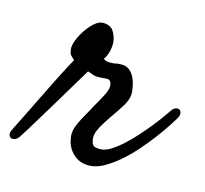

<svg xmlns="http://www.w3.org/2000/svg" viewBox="-155 -551 717 672"><g transform="rotate(15 203.5 -215.5)"><path d="M-37.1 -4.9Q-43.9 5.9 -52.2 9.3Q-60.5 12.7 -66.9 10.3Q-73.2 7.8 -75.2 0Q-77.1 -7.8 -71.3 -19.5Q-68.4 -25.4 -58.1 -45.9Q-47.9 -66.4 -33.7 -95.2Q-19.5 -124 -2.9 -157.7Q13.7 -191.4 28.8 -221.7Q43.9 -252 56.6 -275.9Q69.3 -299.8 75.2 -310.5Q64.5 -320.3 60.5 -324.7Q56.6 -329.1 54.7 -343.8Q52.7 -356.4 60.5 -377Q68.4 -397.5 81.1 -416.5Q93.8 -435.5 109.4 -449.2Q125 -462.9 139.6 -462.9Q167 -462.9 178.2 -445.3Q189.5 -427.7 191.4 -409.2Q193.4 -396.5 189.5 -377Q185.5 -357.4 174.8 -341.8Q177.7 -339.8 182.6 -337.4Q187.5 -335 198.2 -335Q213.9 -335 220.2 -336.9Q226.6 -338.9 240.2 -338.9Q256.8 -338.9 267.6 -330.6Q278.3 -322.3 285.2 -310.1Q292 -297.9 295.4 -283.7Q298.8 -269.5 299.8 -257.8Q302.7 -233.4 287.1 -207Q271.5 -180.7 249 -149.4Q235.4 -129.9 221.7 -105.5Q208 -81.1 210 -61.5Q211.9 -48.8 216.8 -41Q221.7 -33.2 244.1 -33.2Q260.7 -33.2 280.8 -45.4Q300.8 -57.6 321.8 -76.7Q342.8 -95.7 363.3 -118.7Q383.8 -141.6 401.4 -163.6Q418.9 -185.5 431.2 -203.1Q443.4 -220.7 449.2 -228.5Q454.1 -236.3 461.9 -239.3Q469.7 -242.2 475.6 -239.3Q481.4 -236.3 482.9 -227.5Q484.4 -218.8 475.6 -204.1Q469.7 -194.3 455.6 -172.9Q441.4 -151.4 421.4 -125Q401.4 -98.6 377 -70.8Q352.5 -43 325.7 -20Q298.8 2.9 272 17.6Q245.1 32.2 220.7 32.2Q195.3 32.2 178.7 22.5Q162.1 12.7 151.9 -1.5Q141.6 -15.6 137.2 -32.7Q132.8 -49.8 133.8 -64.5Q134.8 -76.2 140.1 -89.4Q145.5 -102.5 152.8 -116.7Q160.2 -130.9 168.5 -145Q176.8 -159.2 183.6 -172.9Q200.2 -201.2 210.4 -221.2Q220.7 -241.2 220.7 -254.9Q220.7 -263.7 216.8 -270.5Q212.9 -277.3 204.1 -277.3Q198.2 -277.3 195.8 -276.9Q193.4 -276.4 190.9 -276.4Q188.5 -276.4 184.1 -275.9Q179.7 -275.4 170.9 -275.4Q158.2 -275.4 149.4 -279.3Q140.6 -283.2 132.8 -285.2Q128.9 -278.3 115.2 -255.9Q101.6 -233.4 83.5 -203.1Q65.4 -172.9 45.4 -139.6Q25.4 -106.4 7.8 -77.6Q-9.8 -48.8 -22 -28.8Q-34.2 -8.8 -37.1 -4.9Z"/></g></svg>

Font: Satisfy
Style: Regular
Weight: 400
Designer: Font Diner, Inc
Foundry: Font Diner, Inc
Version: Version 1.001